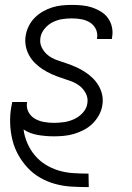

<svg xmlns="http://www.w3.org/2000/svg" viewBox="-20 -548 540 783"><path d="M341 215Q306 215 271.5 213Q237 211 204.5 202Q172 193 143.5 176.5Q115 160 93 136.5Q71 113 55 84.5Q39 56 31 24Q23 -8 21.5 -42.5Q20 -77 26 -112L30 -132H91L90 -129Q87 -108 96.5 -90.5Q106 -73 123 -63.5Q140 -54 159.5 -50.5Q179 -47 200 -47Q221 -47 241.5 -50Q262 -53 282 -62Q302 -71 317.5 -88Q333 -105 336 -125Q340 -147 330.5 -166Q321 -185 305 -197.5Q289 -210 269.5 -217Q250 -224 230 -230.5Q210 -237 191 -245.5Q172 -254 155 -265Q138 -276 123.5 -290Q109 -304 99 -322Q89 -340 85 -361Q81 -382 85 -404Q88 -423 97.5 -442Q107 -461 122 -476Q137 -491 155.5 -501.5Q174 -512 193.5 -518Q213 -524 233 -526Q253 -528 273 -528Q294 -528 315 -526Q336 -524 355.5 -517.5Q375 -511 392 -500.5Q409 -490 420.5 -474Q432 -458 436.5 -437.5Q441 -417 437 -395L436 -389H375L376 -393Q379 -413 370.5 -430Q362 -447 346.5 -456.5Q331 -466 312 -469.5Q293 -473 273 -473Q253 -473 233.5 -470Q214 -467 195 -457.5Q176 -448 162 -431Q148 -414 145 -395Q141 -373 150.5 -354Q160 -335 176 -322.5Q192 -310 212 -303Q232 -296 251.5 -289.5Q271 -283 290 -274.5Q309 -266 326 -255Q343 -244 357.5 -230Q372 -216 382.5 -198Q393 -180 397 -159.5Q401 -139 397 -117Q394 -97 383 -77.5Q372 -58 356.5 -43Q341 -28 321.5 -18Q302 -8 282 -2Q262 4 241 6Q220 8 200 8Q167 8 134.5 2.5Q102 -3 76 -20Q80 10 92 37Q104 64 122.5 86Q141 108 166 123.5Q191 139 219.5 147.5Q248 156 278.5 158Q309 160 340 160H341L342 215Z"/></svg>

Font: Iosevka Curly Light
Style: Italic
Weight: 300
Italic angle: -9°
Monospace: yes
Designer: Belleve Invis
Foundry: Belleve Invis
Version: Version 22.1.2; ttfautohint (v1.8.4)